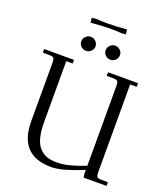

<svg xmlns="http://www.w3.org/2000/svg" viewBox="-177 -1128 1086 1256"><g transform="rotate(20 365.5 -500.0)"><path d="M22 -676.8V-702.1H230V-676.8H185.1V-252.9Q185.1 -189 197 -144.8Q209 -100.6 231.9 -76.9Q254.9 -53.2 282.7 -43.2Q310.5 -33.2 347.2 -33.2Q372.1 -33.2 392.6 -35.4Q413.1 -37.6 454.3 -48.8Q495.6 -60.1 548.8 -81.1V-637.2Q548.8 -662.1 541.7 -669.4Q534.7 -676.8 509.8 -676.8H466.8V-702.1H675.8V-676.8H629.9V-65.9Q629.9 -41 637 -33.4Q644 -25.9 668.9 -25.9H711.9V0H551.8L548.8 -25.9V-51.8Q468.3 -20 418.9 -6.1Q369.6 7.8 327.1 7.8Q104 7.8 104 -231V-637.2Q104 -662.1 96.9 -669.4Q89.8 -676.8 64.9 -676.8ZM247.6 -798.6Q232.9 -813 232.9 -833Q232.9 -853 247.6 -867.4Q262.2 -881.8 282.2 -881.8Q302.2 -881.8 317.1 -867.4Q332 -853 332 -833Q332 -813 317.1 -798.6Q302.2 -784.2 282.2 -784.2Q262.2 -784.2 247.6 -798.6ZM245.1 -996.1V-1001L272.9 -1003.9Q302.7 -1001 347.2 -1001Q418 -1001 487.8 -1007.8L491.2 -980V-975.1L462.9 -972.2Q433.1 -975.1 389.2 -975.1Q323.2 -975.1 248 -967.8ZM417.5 -798.6Q402.8 -813 402.8 -833Q402.8 -853 417.5 -867.4Q432.1 -881.8 452.1 -881.8Q472.2 -881.8 487.1 -867.4Q502 -853 502 -833Q502 -813 487.1 -798.6Q472.2 -784.2 452.1 -784.2Q432.1 -784.2 417.5 -798.6Z"/></g></svg>

Font: Dihjauti S
Style: Regular
Weight: 400
Designer: T. Christopher White
Version: Version 3.0.0